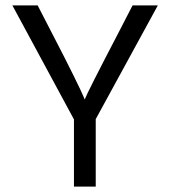

<svg xmlns="http://www.w3.org/2000/svg" viewBox="-20 -694 633 714"><path d="M336 0H255V-250L26 -674H120L171 -575Q223 -475 254 -412Q285 -349 290 -336L295 -324Q304 -349 422 -575L473 -674H567L336 -251Z"/></svg>

Font: Hind Guntur
Style: Regular
Weight: 400
Version: Version 1.000;PS 1.0;hotconv 1.0.86;makeotf.lib2.5.63406; tt